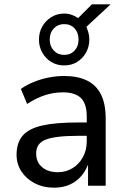

<svg xmlns="http://www.w3.org/2000/svg" viewBox="-20 -863 586 892"><path d="M231 9Q181 9 141.5 -11.5Q102 -32 79.5 -66.5Q57 -101 57 -144Q57 -200 85.5 -233Q114 -266 176.5 -280Q239 -294 341 -294H397V-232H344Q290 -232 252 -227.5Q214 -223 191.5 -214Q169 -205 158.5 -189Q148 -173 148 -150Q148 -110 175.5 -86.5Q203 -63 249 -63Q287 -63 317.5 -82Q348 -101 365.5 -133.5Q383 -166 383 -206V-322Q383 -381 356 -407.5Q329 -434 272 -434Q230 -434 189.5 -421Q149 -408 106 -380L77 -450Q104 -469 137.5 -482.5Q171 -496 207 -503Q243 -510 277 -510Q341 -510 384 -489Q427 -468 449 -424.5Q471 -381 471 -312V0H389V-111H393Q383 -76 360.5 -48.5Q338 -21 305.5 -6Q273 9 231 9ZM278 -559Q245 -559 218.5 -575Q192 -591 176.5 -618.5Q161 -646 161 -679Q161 -713 176.5 -740Q192 -767 218.5 -783.5Q245 -800 278 -800Q297 -800 313.5 -794Q330 -788 343 -779L407 -843H494L381 -738Q387 -725 391 -710.5Q395 -696 395 -679Q395 -646 379.5 -618.5Q364 -591 338 -575Q312 -559 278 -559ZM278 -608Q308 -608 326.5 -628Q345 -648 345 -679Q345 -711 326.5 -731Q308 -751 278 -751Q249 -751 230 -731Q211 -711 211 -679Q211 -648 230 -628Q249 -608 278 -608Z"/></svg>

Font: Nunitoga
Style: Medium
Weight: 500
Designer: Vernon Adams
Foundry: Vernon Adams
Version: Version 1.0